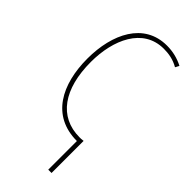

<svg xmlns="http://www.w3.org/2000/svg" viewBox="-297 -780 1071 1071"><g transform="rotate(45 238.0 -245.0)"><path d="M320 -724C139 -724 57 -554 57 -359C57 -156 141 8 341 8V234H367V-19C353 -17 346 -17 337 -17C174 -17 84 -147 84 -359C84 -534 156 -699 320 -699C358 -699 397 -693 437 -670L449 -693C408 -714 366 -724 320 -724Z"/></g></svg>

Font: Noto Sans Condensed Thin
Style: Regular
Weight: 100
Width: 3
Designer: Monotype Design Team
Foundry: Monotype Imaging Inc.
Version: Version 2.013